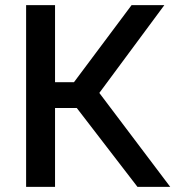

<svg xmlns="http://www.w3.org/2000/svg" viewBox="-20 -730 685 750"><path d="M195 -409H269L494 -710H622L368 -367L645 0H517L280 -308H195V0H82V-710H195Z"/></svg>

Font: IngvarSans
Style: Regular
Weight: 600
Version: Version 3.000